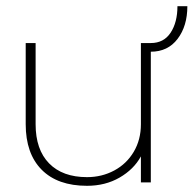

<svg xmlns="http://www.w3.org/2000/svg" viewBox="-20 -589 625 620"><path d="M63 -188V-450H95V-188Q95 -106 138.5 -61.5Q182 -17 261 -17Q309 -17 349 -38.5Q389 -60 412 -99Q435 -138 435 -188V-450H467V0H435V-84Q412 -42 366 -15.5Q320 11 261 11Q166 11 114.5 -41Q63 -93 63 -188ZM467 -450Q509 -450 531 -483.5Q553 -517 553 -569H585Q585 -505 553.5 -463.5Q522 -422 467 -422Z"/></svg>

Font: Poiret One
Style: Regular
Weight: 400
Designer: Denis Masharov (denis.masharov@gmail.com), Cyreal (Charset Expansion)
Foundry: Denis Masharov
Version: Version 1.101